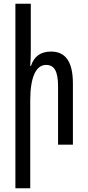

<svg xmlns="http://www.w3.org/2000/svg" viewBox="-20 -780 473 1035"><path d="M146 -760H63V235H143V-240C143 -361 173 -430 228 -430C272 -430 293 -398 293 -314V0H373V-330C373 -456 327 -502 255 -502C199 -502 164 -476 147 -425H143C145 -452 146 -480 146 -507Z"/></svg>

Font: Noto Sans Armenian ExtraCondensed
Style: Regular
Weight: 400
Width: 2
Designer: Monotype Design Team
Foundry: Monotype Imaging Inc.
Version: Version 2.008